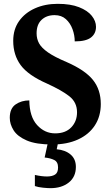

<svg xmlns="http://www.w3.org/2000/svg" viewBox="-20 -744 581 1002"><path d="M253 10Q168 10 119.5 -11Q71 -32 51 -64Q31 -96 31 -129Q31 -178 61.5 -199Q92 -220 133 -220Q134 -135 173.5 -91.5Q213 -48 268 -48Q322 -48 352 -79.5Q382 -111 382 -158Q382 -210 342 -241.5Q302 -273 225 -308Q127 -351 88 -404Q49 -457 49 -531Q49 -591 79.5 -634Q110 -677 162.5 -700.5Q215 -724 281 -724Q348 -724 392.5 -706.5Q437 -689 459 -661.5Q481 -634 481 -604Q481 -569 455 -548.5Q429 -528 370 -528Q370 -560 358.5 -591.5Q347 -623 324 -644Q301 -665 265 -665Q223 -665 197 -640.5Q171 -616 171 -570Q171 -541 184 -517.5Q197 -494 230.5 -470.5Q264 -447 328 -420Q424 -378 465 -327Q506 -276 506 -201Q506 -137 475 -89.5Q444 -42 387 -16Q330 10 253 10ZM243 238Q229 238 204 235.5Q179 233 162 227V169Q198 177 225 177Q252 177 267.5 167Q283 157 283 130Q283 101 263 91Q243 81 213 78L232 -9H285L276 35Q321 39 348.5 62.5Q376 86 376 127Q376 179 339 208.5Q302 238 243 238Z"/></svg>

Font: Noto Serif Devanagari SemiCondensed
Style: Bold
Weight: 700
Width: 4
Designer: Universal Thirst, Indian Type Foundry and the Monotype Design Team
Foundry: Monotype Imaging Inc.
Version: Version 2.004; ttfautohint (v1.8.4.7-5d5b)